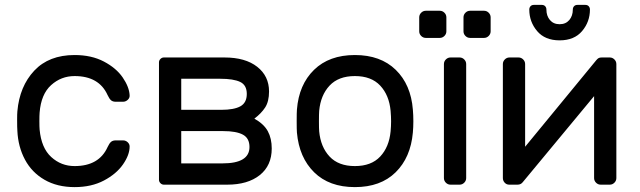

<svg xmlns="http://www.w3.org/2000/svg" viewBox="-20 -755 2615 785"><path d="M420 -154Q427 -169 434 -175Q441 -181 453 -181H483Q494 -181 502 -173.5Q510 -166 510 -156Q510 -122 483 -83Q456 -44 405 -17Q354 10 285 10Q214 10 162 -20Q110 -50 82 -102.5Q54 -155 51 -220Q50 -232 50 -266Q50 -290 51 -300Q60 -402 120 -466Q180 -530 285 -530Q354 -530 404.5 -503.5Q455 -477 481.5 -438.5Q508 -400 510 -366Q511 -355 502.5 -347Q494 -339 483 -339H453Q441 -339 434 -345Q427 -351 420 -366Q385 -444 285 -444Q230 -444 189 -407Q148 -370 142 -295Q141 -284 141 -259Q141 -236 142 -225Q149 -150 189.5 -113Q230 -76 285 -76Q385 -76 420 -154Z M630 -500Q630 -508 636 -514Q642 -520 650 -520H898Q983 -520 1031.5 -482Q1080 -444 1080 -381Q1080 -340 1064 -315.5Q1048 -291 1020 -270Q1059 -248 1075 -218.5Q1091 -189 1091 -148Q1091 -78 1042 -39Q993 0 909 0H650Q642 0 636 -6Q630 -12 630 -20ZM721 -306H885Q937 -306 963 -320.5Q989 -335 989 -371Q989 -407 962 -420Q935 -433 880 -433H721ZM721 -87H890Q1000 -87 1000 -154Q1000 -190 973 -204.5Q946 -219 893 -219H721Z M1670 -259Q1670 -235 1668 -213Q1659 -111 1597.5 -50.5Q1536 10 1431 10Q1326 10 1264.5 -50.5Q1203 -111 1194 -213Q1193 -224 1193 -259Q1193 -296 1194 -307Q1202 -409 1264 -469.5Q1326 -530 1431 -530Q1536 -530 1598 -469.5Q1660 -409 1668 -307Q1670 -285 1670 -259ZM1431 -444Q1364 -444 1327.5 -405Q1291 -366 1285 -302Q1284 -290 1284 -259Q1284 -229 1285 -218Q1291 -154 1327.5 -115Q1364 -76 1431 -76Q1498 -76 1534.5 -115Q1571 -154 1577 -218Q1579 -240 1579 -259Q1579 -278 1577 -302Q1571 -366 1534.5 -405Q1498 -444 1431 -444Z M1859 0H1822Q1811 0 1803 -8Q1795 -16 1795 -27V-493Q1795 -504 1803 -512Q1811 -520 1822 -520H1859Q1870 -520 1878 -512Q1886 -504 1886 -493V-27Q1886 -16 1878 -8Q1870 0 1859 0ZM1778 -600H1721Q1710 -600 1702 -608Q1694 -616 1694 -627V-684Q1694 -695 1702 -703Q1710 -711 1721 -711H1778Q1789 -711 1797 -703Q1805 -695 1805 -684V-627Q1805 -616 1797 -608Q1789 -600 1778 -600ZM1959 -600H1902Q1891 -600 1883 -608Q1875 -616 1875 -627V-684Q1875 -695 1883 -703Q1891 -711 1902 -711H1959Q1970 -711 1978 -703Q1986 -695 1986 -684V-627Q1986 -616 1978 -608Q1970 -600 1959 -600Z M2409 -27V-362L2118 -11Q2110 0 2096 0H2062Q2051 0 2043.5 -8Q2036 -16 2036 -27V-493Q2036 -504 2044 -512Q2052 -520 2063 -520H2100Q2111 -520 2119 -512Q2127 -504 2127 -493V-155L2418 -509Q2423 -515 2427.5 -517.5Q2432 -520 2440 -520H2473Q2484 -520 2492 -512Q2500 -504 2500 -493V-27Q2500 -16 2492 -8Q2484 0 2473 0H2436Q2425 0 2417 -8Q2409 -16 2409 -27ZM2163 -735H2195Q2204 -735 2209 -729.5Q2214 -724 2214 -716Q2214 -690 2228.5 -673Q2243 -656 2268 -656Q2293 -656 2307.5 -673Q2322 -690 2322 -716Q2322 -724 2327 -729.5Q2332 -735 2341 -735H2373Q2382 -735 2387 -729.5Q2392 -724 2392 -716Q2392 -666 2360 -628Q2328 -590 2268 -590Q2208 -590 2176 -628Q2144 -666 2144 -716Q2144 -724 2149 -729.5Q2154 -735 2163 -735Z"/></svg>

Font: Rubik
Style: Regular
Weight: 400
Designer: Hubert & Fischer
Foundry: Hubert & Fischer
Version: Version 1.100